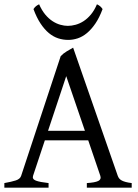

<svg xmlns="http://www.w3.org/2000/svg" viewBox="-20 -862 635 882"><path d="M370.1 -261.2 284.2 -512.2 200.7 -261.2ZM186 -217.3 131.8 -54.2Q127 -39.1 145 -32.2Q163.1 -25.4 203.1 -21V0H0V-21Q33.2 -26.9 52.7 -33.2Q72.3 -39.6 77.1 -54.2L258.8 -604Q270 -616.2 286.6 -626.2Q303.2 -636.2 315.9 -643.1L521 -54.2Q523.4 -47.4 527.8 -42Q532.2 -36.6 539.6 -32.7Q546.9 -28.8 558.1 -25.9Q569.3 -22.9 585 -21V0H378.9V-21Q417 -23.4 431.6 -30.8Q446.3 -38.1 440.9 -54.2L385.3 -217.3ZM451.2 -820.3Q436.5 -780.8 418.2 -753.9Q399.9 -727.1 379.6 -710.2Q359.4 -693.4 337.4 -686Q315.4 -678.7 293.5 -678.7Q269.5 -678.7 247.1 -686Q224.6 -693.4 204.3 -710.2Q184.1 -727.1 166.3 -753.9Q148.4 -780.8 133.8 -820.3Q139.6 -829.1 145.5 -833.7Q151.4 -838.4 159.7 -842.3Q171.9 -814.5 187.7 -795.4Q203.6 -776.4 221.2 -764.9Q238.8 -753.4 257.1 -748.3Q275.4 -743.2 291.5 -743.2Q308.6 -743.2 327.4 -748.3Q346.2 -753.4 364 -764.9Q381.8 -776.4 397.7 -795.4Q413.6 -814.5 425.3 -842.3Q433.6 -838.4 439.5 -833.7Q445.3 -829.1 451.2 -820.3Z"/></svg>

Font: Noto Serif Devanagari
Style: Regular
Weight: 400
Designer: Monotype Design Team
Foundry: Monotype Imaging Inc.
Version: Version 1.01